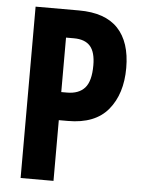

<svg xmlns="http://www.w3.org/2000/svg" viewBox="-52 -756 594 797"><g transform="rotate(5 245.0 -357.0)"><path d="M245 -714Q354 -714 407.5 -657.5Q461 -601 461 -493Q461 -385 406.5 -319Q352 -253 239 -253H201V0H64V-714ZM234 -597H201V-370H225Q274 -370 299 -398Q324 -426 324 -492Q324 -547 302 -572Q280 -597 234 -597Z"/></g></svg>

Font: Noto Sans Lao ExtraCondensed
Style: Bold
Weight: 700
Width: 2
Designer: Monotype Design Team
Foundry: Monotype Imaging Inc.
Version: Version 2.003; ttfautohint (v1.8.4.7-5d5b)